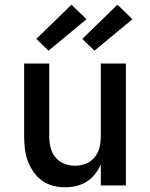

<svg xmlns="http://www.w3.org/2000/svg" viewBox="-20 -791 640 819"><path d="M257 8Q231 8 205 1Q179 -6 158 -21.5Q137 -37 122 -59Q107 -81 98 -106Q89 -131 86 -157.5Q83 -184 83 -210V-520H190V-210Q190 -186 195.5 -162.5Q201 -139 216 -120.5Q231 -102 253.5 -93Q276 -84 300 -84Q324 -84 346.5 -93Q369 -102 384 -120.5Q399 -139 404.5 -162.5Q410 -186 410 -210V-520H517V0H410V-89Q400 -67 385 -48Q370 -29 349.5 -16Q329 -3 305 2.5Q281 8 257 8ZM383 -575 331 -625 481 -771 545 -709ZM187 -575 135 -625 285 -771 349 -709Z"/></svg>

Font: Iosevka SS04 Semibold Extended
Style: Regular
Weight: 600
Width: 7
Monospace: yes
Designer: Belleve Invis
Foundry: Belleve Invis
Version: Version 19.0.0; ttfautohint (v1.8.4)